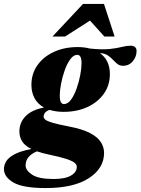

<svg xmlns="http://www.w3.org/2000/svg" viewBox="-112 -690 714 975"><path d="M119.5 265Q4.5 265 -43.8 236.8Q-92 208.5 -92 168.5Q-92 149 -81 130Q-70 111 -40.2 94.5Q-10.5 78 47 66.5Q13.5 49.5 0 27.2Q-13.5 5 -13.5 -22.5Q-13.5 -68 18.2 -100.2Q50 -132.5 111.5 -144Q79.5 -161.5 63.5 -191.2Q47.5 -221 47.5 -259Q47.5 -315.5 78 -358.8Q108.5 -402 161.8 -426.5Q215 -451 282.5 -451Q316.5 -451 344.5 -443.5Q405.5 -437 443.5 -441Q481.5 -445 506.2 -451.5Q531 -458 551.5 -458Q564.5 -458 573 -451.5Q581.5 -445 581.5 -431Q581.5 -402 562.5 -379Q543.5 -356 512.5 -356Q496 -356 484.5 -365Q473 -374 461.8 -386.2Q450.5 -398.5 435.2 -408.8Q420 -419 395.5 -420.5Q446 -384 446 -314Q446 -257.5 415.5 -214.2Q385 -171 332 -146.5Q279 -122 211 -122Q171.5 -122 140 -132Q124 -127 116.8 -117.5Q109.5 -108 109.5 -97.5Q109.5 -89.5 118.8 -82Q128 -74.5 155.2 -66.5Q182.5 -58.5 236.5 -48Q305.5 -35 344.8 -14.5Q384 6 400.2 31.8Q416.5 57.5 416.5 86.5Q416.5 164.5 339.2 214.8Q262 265 119.5 265ZM213 -161.5Q232.5 -161.5 248.8 -184Q265 -206.5 277 -240.2Q289 -274 295.5 -308.8Q302 -343.5 302 -368Q302 -391.5 296.5 -401.5Q291 -411.5 280.5 -411.5Q261 -411.5 244.8 -389Q228.5 -366.5 216.5 -332.8Q204.5 -299 198 -264.2Q191.5 -229.5 191.5 -205Q191.5 -181.5 197 -171.5Q202.5 -161.5 213 -161.5ZM18 150.5Q18 175 51 197Q84 219 159.5 219Q218 219 248 201.8Q278 184.5 278 157Q278 146 267 136.8Q256 127.5 225.2 117.2Q194.5 107 134.5 94.5Q101 87.5 76 78.5Q18 102 18 150.5ZM154.5 -504.5 309.5 -670H416L470 -504.5H418L345 -585.5L218.5 -504.5Z"/></svg>

Font: Newsreader 16pt ExtraBold
Style: Italic
Weight: 800
Italic angle: -17°
Designer: Hugues Gentile
Foundry: Production Type
Version: Version 1.003; ttfautohint (v1.8.3)